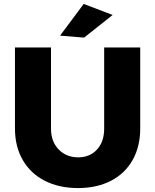

<svg xmlns="http://www.w3.org/2000/svg" viewBox="-20 -942 789 975"><path d="M377 -143Q436 -143 472.5 -182.5Q509 -222 509 -289V-701H692V-289Q692 -198 653.5 -129.5Q615 -61 543.5 -24Q472 13 376 13Q280 13 207.5 -24Q135 -61 95.5 -129.5Q56 -198 56 -289V-701H239V-289Q239 -223 278 -183Q317 -143 377 -143ZM405 -922 552 -866 407 -751 285 -761Z"/></svg>

Font: Montserrat arm2
Style: Bold
Weight: 700
Designer: Julieta Ulanovsky
Foundry: Julieta Ulanovsky
Version: Version 6.000